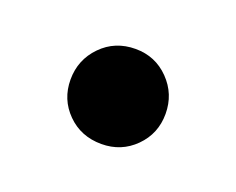

<svg xmlns="http://www.w3.org/2000/svg" viewBox="-42 -492 325 264"><g transform="rotate(20 120.5 -359.5)"><path d="M121 -290Q91 -290 71 -310Q51 -330 51 -359Q51 -388 71 -408.5Q91 -429 121 -429Q150 -429 170 -408.5Q190 -388 190 -359Q190 -330 170 -310Q150 -290 121 -290Z"/></g></svg>

Font: Asap Semi Condensed
Style: Bold
Weight: 700
Width: 4
Designer: Pablo Cosgaya
Foundry: Omnibus-Type
Version: Version 3.001; ttfautohint (v1.8.4.7-5d5b)